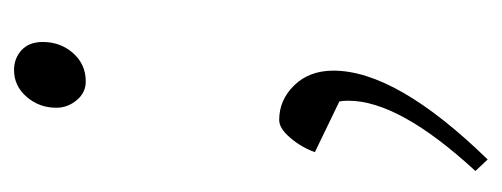

<svg xmlns="http://www.w3.org/2000/svg" viewBox="-236 -266 701 268"><g transform="rotate(-90 114.0 -131.5)"><path d="M9.8 182.1Q107.9 75.7 107.9 4.9Q107.9 -2.9 106.9 -7.8L36.1 -42Q43 -61 56.2 -76.4Q69.3 -91.8 81.1 -91.8Q108.9 -91.8 129.4 -70.8Q149.9 -49.8 149.9 -16.1Q149.9 71.8 25.9 199.2ZM98.1 -402.8Q98.1 -426.8 113.3 -444.3Q128.4 -461.9 150.9 -461.9Q167 -461.9 178.5 -451.4Q189.9 -440.9 189.9 -421.9Q189.9 -397 174.3 -379.4Q158.7 -361.8 134.8 -361.8Q119.1 -361.8 108.6 -374.5Q98.1 -387.2 98.1 -402.8Z"/></g></svg>

Font: Dihjauti S
Style: Bold Italic
Weight: 700
Italic angle: -9°
Designer: T. Christopher White
Version: Version 3.0.0